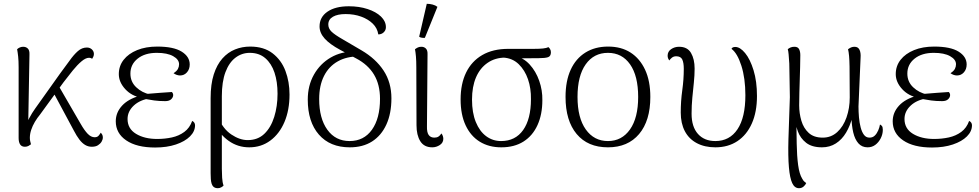

<svg xmlns="http://www.w3.org/2000/svg" viewBox="-20 -762 5149 1010"><path d="M111 10Q94 10 86 -2Q78 -14 78 -36V-408Q78 -442 75.5 -465Q73 -488 70 -503Q76 -509 84.5 -512.5Q93 -516 102 -516Q117 -516 126.5 -506.5Q136 -497 135 -475L128 -83L115 -80Q117 -109 133 -139Q149 -169 165 -191L296 -375Q324 -412 346 -443Q368 -474 389.5 -493Q411 -512 437 -512Q453 -512 463.5 -502Q474 -492 474 -478Q474 -471 471 -464Q468 -457 465 -453Q461 -455 457.5 -456.5Q454 -458 448 -458Q431 -458 409 -439.5Q387 -421 363 -391.5Q339 -362 314 -329L191 -160Q176 -142 163.5 -121Q151 -100 144 -78.5Q137 -57 137 -37Q137 -27 139 -19Q141 -11 143 -3Q138 1 130 5.5Q122 10 111 10ZM463 10Q444 10 428 0.5Q412 -9 397.5 -28Q383 -47 369 -74L253 -290L280 -325L404 -111Q424 -76 441.5 -58Q459 -40 478 -40Q492 -40 499 -48.5Q506 -57 510 -64Q514 -60 517.5 -54Q521 -48 521 -39Q521 -28 514.5 -17Q508 -6 495.5 2Q483 10 463 10Z M796 14Q699 14 644 -23.5Q589 -61 589 -124Q589 -170 622 -206Q655 -242 718 -259L727 -247Q673 -256 639 -293Q605 -330 605 -372Q605 -415 630.5 -447.5Q656 -480 701.5 -498.5Q747 -517 807 -517Q893 -517 935.5 -490.5Q978 -464 978 -423Q978 -398 963.5 -381.5Q949 -365 927 -365Q918 -365 908.5 -368.5Q899 -372 893 -377Q910 -388 916 -399.5Q922 -411 922 -424Q922 -449 891 -466.5Q860 -484 805 -484Q742 -484 704 -453.5Q666 -423 666 -375Q666 -332 696.5 -303Q727 -274 770 -265L771 -245Q716 -237 683.5 -206.5Q651 -176 651 -136Q651 -85 695.5 -58Q740 -31 807 -31Q847 -31 884 -39Q921 -47 949.5 -68Q978 -89 991 -126Q999 -122 1002.5 -116Q1006 -110 1006 -103Q1006 -71 979.5 -44.5Q953 -18 905.5 -2Q858 14 796 14ZM849 -230Q817 -230 791.5 -233.5Q766 -237 746 -241L751 -268Q787 -271 819 -273.5Q851 -276 884 -278Q891 -271 891 -262Q891 -250 880.5 -240Q870 -230 849 -230Z M1126 228Q1113 228 1105 222Q1097 216 1093.5 205Q1090 194 1089 179.5Q1088 165 1088 149V-246Q1088 -319 1104.5 -370.5Q1121 -422 1150 -454.5Q1179 -487 1216.5 -502Q1254 -517 1296 -517Q1368 -517 1414 -481.5Q1460 -446 1481.5 -389Q1503 -332 1503 -265Q1503 -183 1476.5 -120.5Q1450 -58 1402 -22.5Q1354 13 1291 13Q1231 13 1183 -21Q1135 -55 1107 -113L1128 -144Q1153 -84 1197 -54.5Q1241 -25 1283 -25Q1336 -25 1370.5 -58Q1405 -91 1422.5 -147Q1440 -203 1440 -269Q1440 -332 1424 -380Q1408 -428 1375.5 -456Q1343 -484 1294 -484Q1252 -484 1218.5 -458.5Q1185 -433 1166 -382.5Q1147 -332 1147 -256V126Q1147 148 1148.5 173Q1150 198 1156 214Q1153 218 1144.5 223Q1136 228 1126 228Z M1820 13Q1716 13 1657.5 -54Q1599 -121 1599 -238Q1599 -312 1631.5 -369.5Q1664 -427 1720 -459.5Q1776 -492 1848 -491L1869 -465Q1805 -466 1757.5 -439.5Q1710 -413 1684.5 -362.5Q1659 -312 1659 -241Q1659 -139 1702 -79.5Q1745 -20 1819 -20Q1894 -20 1936.5 -79.5Q1979 -139 1979 -242Q1979 -317 1947.5 -369.5Q1916 -422 1853 -455L1769 -500Q1715 -529 1688 -559Q1661 -589 1661 -623Q1661 -672 1702.5 -700.5Q1744 -729 1815 -729Q1869 -729 1913.5 -714.5Q1958 -700 1984 -675Q2010 -650 2010 -619Q2010 -603 1998.5 -592Q1987 -581 1970 -581Q1965 -614 1941 -637.5Q1917 -661 1880 -674.5Q1843 -688 1798 -688Q1756 -688 1731.5 -674Q1707 -660 1707 -633Q1707 -612 1724 -595.5Q1741 -579 1783 -555L1882 -497Q1957 -453 1998 -390.5Q2039 -328 2039 -245Q2039 -165 2012.5 -107Q1986 -49 1937.5 -18Q1889 13 1820 13Z M2254 13Q2211 13 2191 -19Q2171 -51 2171 -103L2170 -408Q2170 -442 2168 -465Q2166 -488 2163 -503Q2171 -509 2178.5 -512.5Q2186 -516 2197 -516Q2211 -516 2220.5 -506.5Q2230 -497 2229 -475L2226 -98Q2225 -66 2235 -52Q2245 -38 2265 -38Q2278 -38 2286.5 -43.5Q2295 -49 2302 -60Q2307 -54 2309.5 -46.5Q2312 -39 2312 -32Q2312 -11 2293.5 1Q2275 13 2254 13ZM2215 -563Q2209 -562 2199 -563.5Q2189 -565 2185 -569L2225 -742Q2241 -742 2256 -738Q2271 -734 2281 -726Z M2617 13Q2552 13 2504 -16.5Q2456 -46 2429.5 -102.5Q2403 -159 2403 -239Q2403 -321 2432 -380.5Q2461 -440 2517 -472.5Q2573 -505 2654 -505H2788Q2818 -505 2836.5 -507Q2855 -509 2865 -514Q2869 -511 2873.5 -504Q2878 -497 2878 -487Q2878 -466 2862.5 -461Q2847 -456 2814 -456L2696 -455L2639 -459Q2585 -459 2545 -431.5Q2505 -404 2484 -355Q2463 -306 2463 -238Q2463 -169 2483 -120Q2503 -71 2537.5 -45.5Q2572 -20 2616 -20Q2691 -20 2732 -78Q2773 -136 2773 -240Q2774 -297 2757.5 -345Q2741 -393 2708.5 -424.5Q2676 -456 2628 -459L2688 -467Q2733 -459 2766 -423Q2799 -387 2816.5 -337Q2834 -287 2833 -235Q2833 -160 2807.5 -104Q2782 -48 2734 -17.5Q2686 13 2617 13Z M3178 13Q3072 13 3013.5 -57Q2955 -127 2955 -252Q2955 -336 2982 -395Q3009 -454 3059.5 -485.5Q3110 -517 3179 -517Q3248 -517 3297 -485.5Q3346 -454 3373.5 -395Q3401 -336 3401 -252Q3401 -127 3342 -57Q3283 13 3178 13ZM3178 -20Q3251 -20 3294 -81Q3337 -142 3337 -252Q3337 -363 3294.5 -423.5Q3252 -484 3178 -484Q3104 -484 3061 -423.5Q3018 -363 3018 -252Q3018 -142 3061.5 -81Q3105 -20 3178 -20Z M3743 13Q3687 13 3645.5 -9Q3604 -31 3582.5 -72Q3561 -113 3561 -170Q3561 -230 3569 -287Q3577 -344 3577 -400Q3577 -432 3569 -449Q3561 -466 3537 -466Q3524 -466 3515 -459Q3506 -452 3501 -444Q3492 -455 3492 -469Q3492 -491 3510.5 -503.5Q3529 -516 3552 -516Q3596 -516 3615 -483.5Q3634 -451 3634 -401Q3634 -366 3630 -328Q3626 -290 3622 -248.5Q3618 -207 3618 -164Q3618 -95 3651.5 -57.5Q3685 -20 3743 -20Q3818 -20 3859.5 -82Q3901 -144 3901 -261Q3901 -350 3880 -416Q3859 -482 3828 -505Q3832 -515 3848 -515Q3873 -515 3899.5 -483Q3926 -451 3944 -392.5Q3962 -334 3962 -257Q3962 -173 3935 -112.5Q3908 -52 3859 -19.5Q3810 13 3743 13Z M4183 228Q4160 228 4147.5 201.5Q4135 175 4130 118Q4125 61 4127.5 -30Q4130 -121 4135 -251L4132 -428Q4130 -458 4128.5 -476Q4127 -494 4124 -503Q4129 -508 4138 -512Q4147 -516 4159 -516Q4177 -516 4183.5 -503.5Q4190 -491 4190 -472Q4190 -443 4189 -409.5Q4188 -376 4187 -341.5Q4186 -307 4185 -273Q4184 -239 4184 -208Q4184 -166 4195.5 -127Q4207 -88 4234 -63Q4261 -38 4308 -38Q4352 -38 4384 -67Q4416 -96 4433 -144.5Q4450 -193 4450 -249Q4450 -348 4449 -412.5Q4448 -477 4441 -503Q4449 -509 4457 -512.5Q4465 -516 4475 -516Q4494 -516 4501.5 -500Q4509 -484 4507 -458L4496 -202Q4496 -174 4498.5 -145Q4501 -116 4507.5 -91.5Q4514 -67 4525 -52.5Q4536 -38 4554 -38Q4571 -38 4582 -49Q4593 -60 4600 -76.5Q4607 -93 4609 -107Q4614 -105 4619 -99.5Q4624 -94 4624 -79Q4624 -56 4613 -34.5Q4602 -13 4584.5 0Q4567 13 4544 13Q4514 13 4495.5 -8Q4477 -29 4468.5 -65Q4460 -101 4459 -147H4464Q4452 -100 4430.5 -64Q4409 -28 4377 -7.5Q4345 13 4304 13Q4251 13 4220.5 -11Q4190 -35 4177 -71Q4164 -107 4161 -144H4169Q4170 -71 4171 -6.5Q4172 58 4178.5 106Q4185 154 4200 178Q4205 188 4211 193Q4217 198 4221 201Q4217 211 4207 219.5Q4197 228 4183 228Z M4883 14Q4786 14 4731 -23.5Q4676 -61 4676 -124Q4676 -170 4709 -206Q4742 -242 4805 -259L4814 -247Q4760 -256 4726 -293Q4692 -330 4692 -372Q4692 -415 4717.5 -447.5Q4743 -480 4788.5 -498.5Q4834 -517 4894 -517Q4980 -517 5022.5 -490.5Q5065 -464 5065 -423Q5065 -398 5050.5 -381.5Q5036 -365 5014 -365Q5005 -365 4995.5 -368.5Q4986 -372 4980 -377Q4997 -388 5003 -399.5Q5009 -411 5009 -424Q5009 -449 4978 -466.5Q4947 -484 4892 -484Q4829 -484 4791 -453.5Q4753 -423 4753 -375Q4753 -332 4783.5 -303Q4814 -274 4857 -265L4858 -245Q4803 -237 4770.5 -206.5Q4738 -176 4738 -136Q4738 -85 4782.5 -58Q4827 -31 4894 -31Q4934 -31 4971 -39Q5008 -47 5036.5 -68Q5065 -89 5078 -126Q5086 -122 5089.5 -116Q5093 -110 5093 -103Q5093 -71 5066.5 -44.5Q5040 -18 4992.5 -2Q4945 14 4883 14ZM4936 -230Q4904 -230 4878.5 -233.5Q4853 -237 4833 -241L4838 -268Q4874 -271 4906 -273.5Q4938 -276 4971 -278Q4978 -271 4978 -262Q4978 -250 4967.5 -240Q4957 -230 4936 -230Z"/></svg>

Font: Arima Light
Style: Regular
Weight: 300
Designer: Joana Correia and Natanael Gama
Foundry: NDISCOVER
Version: Version 1.101;gftools[0.9.23]